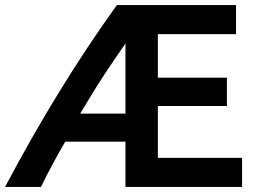

<svg xmlns="http://www.w3.org/2000/svg" viewBox="-34 -726 1002 759"><path d="M923 13H462V-166H224Q169 -72 128 13H-14Q195 -382 428 -706H899V-591H590V-419H863V-307H590V-102H923ZM462 -277V-554Q372 -425 326 -348L283 -277Z"/></svg>

Font: Repo
Style: DemiBold
Weight: 600
Designer: Stefan Peev
Foundry: Context Ltd
Version: Version 001.000